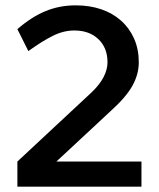

<svg xmlns="http://www.w3.org/2000/svg" viewBox="-20 -698 594 718"><path d="M45 0V-94L324 -354Q354 -383 368 -411Q382 -439 382 -465Q382 -519 348 -551.5Q314 -584 258 -584Q218 -584 178.5 -564.5Q139 -545 86 -507L45 -589Q98 -635 150.5 -656.5Q203 -678 263 -678Q315 -678 358 -663.5Q401 -649 432.5 -621Q464 -593 481.5 -553.5Q499 -514 499 -465Q499 -420 475 -377Q451 -334 392 -281L191 -94H509V0Z"/></svg>

Font: Gantari SemiBold
Style: Regular
Weight: 600
Designer: Anugrah Pasau
Foundry: Lafontype
Version: Version 1.000; ttfautohint (v1.8.4)